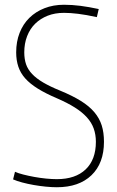

<svg xmlns="http://www.w3.org/2000/svg" viewBox="-20 -773 493 807"><path d="M219 14Q198 14 172.5 11.5Q147 9 121.5 4.5Q96 0 73.5 -6Q51 -12 35 -19L43 -51Q56 -45 77.5 -39.5Q99 -34 123.5 -29.5Q148 -25 173 -22.5Q198 -20 219 -20Q297 -20 340 -61Q383 -102 383 -177Q383 -207 374 -232.5Q365 -258 345 -280Q325 -302 294 -321.5Q263 -341 219 -360Q172 -380 139 -400.5Q106 -421 86 -443.5Q66 -466 57 -493Q48 -520 48 -553Q48 -598 62.5 -635Q77 -672 103.5 -698Q130 -724 167 -738.5Q204 -753 249 -753Q283 -753 318 -748.5Q353 -744 395 -735L387 -701Q341 -711 308 -715Q275 -719 249 -719Q211 -719 180.5 -707Q150 -695 128 -673.5Q106 -652 94 -621Q82 -590 82 -553Q82 -525 89.5 -503Q97 -481 115 -462Q133 -443 162 -426Q191 -409 233 -392Q284 -371 319.5 -349Q355 -327 376.5 -301.5Q398 -276 407.5 -246Q417 -216 417 -177Q417 -87 364.5 -36.5Q312 14 219 14Z"/></svg>

Font: Encode Sans Compressed
Style: Thin
Weight: 100
Designer: Pablo Impallari, Andres Torresi
Foundry: Pablo Impallari, Andres Torresi
Version: Version 1.000; ttfautohint (v1.00) -l 8 -r 50 -G 200 -x 14 -